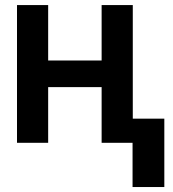

<svg xmlns="http://www.w3.org/2000/svg" viewBox="-20 -566 685 761"><path d="M170.9 -545.9V-326.2H382.8V-545.9H506.3V0H382.8V-220.7H170.9V0H47.4V-545.9ZM631.3 -95.7V175.3H505.4V-95.7Z"/></svg>

Font: Inter Tight SemiBold
Style: Regular
Weight: 600
Designer: Rasmus Andersson
Foundry: rsms
Version: Version 3.004; ttfautohint (v1.8.4.7-5d5b)